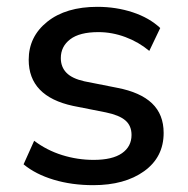

<svg xmlns="http://www.w3.org/2000/svg" viewBox="-20 -533 550 562"><path d="M253 9Q190 9 137 -7Q84 -23 49 -52L80 -121Q117 -93 162 -79Q207 -65 254 -65Q309 -65 337 -84.5Q365 -104 365 -138Q365 -165 347 -180.5Q329 -196 290 -204L194 -223Q64 -251 64 -358Q64 -426 118.5 -469.5Q173 -513 265 -513Q320 -513 368.5 -497Q417 -481 449 -451L417 -384Q386 -410 347 -424.5Q308 -439 268 -439Q213 -439 185.5 -418Q158 -397 158 -363Q158 -337 174.5 -320Q191 -303 227 -295L323 -276Q391 -263 425 -230.5Q459 -198 459 -144Q459 -73 402 -32Q345 9 253 9Z"/></svg>

Font: Mulish SemiBold
Style: Regular
Weight: 600
Designer: Vernon Adams
Foundry: Vernon Adams
Version: Version 3.603; ttfautohint (v1.8.3)